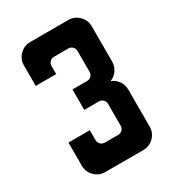

<svg xmlns="http://www.w3.org/2000/svg" viewBox="-168 -779 790 874"><g transform="rotate(-30 227.0 -342.0)"><path d="M48.8 -78.1V-200.2H161.1V-147.9Q161.1 -135.3 170.2 -126.2Q179.2 -117.2 191.9 -117.2H262.7Q275.4 -117.2 284.2 -126.2Q293 -135.3 293 -147.9V-262.2Q293 -274.9 284.2 -283.9Q275.4 -293 262.7 -293H185.5V-400.4H262.7Q275.4 -400.4 284.2 -409.4Q293 -418.5 293 -431.2V-540.5Q293 -553.2 284.2 -562.3Q275.4 -571.3 262.7 -571.3H187Q174.3 -571.3 165.3 -562.3Q156.2 -553.2 156.2 -540.5V-498H48.8V-605.5Q48.8 -637.7 71.8 -660.6Q94.7 -683.6 127 -683.6H327.1Q359.4 -683.6 382.3 -660.6Q405.3 -637.7 405.3 -605.5V-419.9Q405.3 -395.5 391.4 -375.2Q377.4 -355 354.5 -346.7Q377.4 -337.9 391.4 -317.9Q405.3 -297.9 405.3 -273.4V-78.1Q405.3 -45.9 382.3 -22.9Q359.4 0 327.1 0H127Q94.7 0 71.8 -22.9Q48.8 -45.9 48.8 -78.1Z"/></g></svg>

Font: California Gothic
Style: Regular
Weight: 400
Version: Version 2.2;